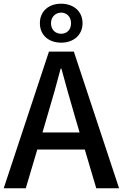

<svg xmlns="http://www.w3.org/2000/svg" viewBox="-20 -1015 662 1035"><path d="M310 -785C376 -785 425 -826 425 -890C425 -954 376 -995 310 -995C242 -995 195 -954 195 -890C195 -826 242 -785 310 -785ZM310 -833C280 -833 255 -853 255 -890C255 -925 280 -947 310 -947C339 -947 363 -925 363 -890C363 -853 339 -833 310 -833ZM0 0H119L181 -209H437L499 0H622L378 -737H244ZM209 -301 238 -400C262 -480 285 -561 307 -645H311C334 -562 356 -480 380 -400L409 -301Z"/></svg>

Font: Noto Sans CJK SC Medium
Style: Regular
Weight: 500
Designer: Ryoko NISHIZUKA 西塚涼子 (kana, bopomofo & ideographs); Paul D. Hunt (Latin, Greek & Cyrillic); Sandoll Communications 산돌커뮤니
Foundry: Adobe
Version: Version 2.004;hotconv 1.0.118;makeotfexe 2.5.65603